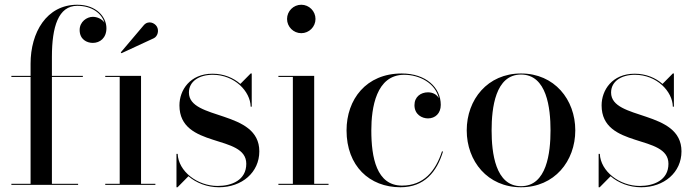

<svg xmlns="http://www.w3.org/2000/svg" viewBox="-20 -780 2938 810"><path d="M28 -4.5V0H309.5V-4.5H199V-455.5H329.5V-460H199V-540C199 -667 226 -755.5 306 -755.5C367 -755.5 409 -724 420.5 -684.5C410.5 -700 390 -709 371.5 -709C346.5 -709 316 -688.5 316 -653.5C316 -613.5 346.5 -599 371.5 -599C402 -599 429 -620 429 -661C429 -708 387 -760 306 -760C176 -760 109 -642.5 109 -511.5V-460H28V-455.5H109V-4.5Z M628.5 -618.5C645.5 -626.5 651.5 -651 642 -667.5C632.5 -684 605 -695.5 586 -673L489.5 -559L492.5 -555.5ZM424 -4.5V0H635.5V-4.5H575V-460H424V-455.5H485V-4.5Z M729 10 775 -36.5C808 -8 854 10 904 10C1000.5 10 1074 -52.5 1074 -141.5C1074 -318 777 -271 777 -389.5C777 -437.5 821 -464.5 877.5 -464.5C970 -464.5 1036.5 -394 1037.5 -330H1042V-470H1037.5L994 -426C965 -451.5 924.5 -469 876.5 -469C781.5 -469 737 -399.5 737 -335.5C737 -151 1019 -216 1019 -89C1019 -20 957.5 4.5 898 4.5C813 4.5 732.5 -57 729.5 -131H724.5V10Z M1191 -700C1191 -667 1218 -640 1251 -640C1284 -640 1311 -667 1311 -700C1311 -733 1284 -760 1251 -760C1218 -760 1191 -733 1191 -700ZM1154.5 -4.5V0H1366V-4.5H1305.5V-460H1154.5V-455.5H1215.5V-4.5Z M1849 -141H1844.5C1817.5 -58 1767 3 1676 3C1568.5 3 1546.5 -115.5 1546.5 -230C1546.5 -324 1566.5 -464.5 1685 -464.5C1749 -464.5 1816.5 -430 1831.5 -365.5C1822.5 -382 1805 -390.5 1785.5 -390.5C1755 -390.5 1728.5 -371.5 1728.5 -336.5C1728.5 -296.5 1760.5 -280.5 1785.5 -280.5C1816 -280.5 1839.5 -301.5 1839.5 -337.5C1839.5 -410.5 1777 -470 1675 -470C1524 -470 1442 -360 1442 -230C1442 -80 1538.5 10 1669.5 10C1770.5 10 1823 -55 1849 -141Z M1949 -230C1949 -100 2037 10 2178 10C2319 10 2407 -100 2407 -230C2407 -360 2319 -470 2178 -470C2037 -470 1949 -360 1949 -230ZM2054 -230C2054 -324 2069.5 -465.5 2178 -465.5C2287 -465.5 2302.5 -324 2302.5 -230C2302.5 -136 2287 5.5 2178 5.5C2069.5 5.5 2054 -136 2054 -230Z M2510 10 2556 -36.5C2589 -8 2635 10 2685 10C2781.5 10 2855 -52.5 2855 -141.5C2855 -318 2558 -271 2558 -389.5C2558 -437.5 2602 -464.5 2658.5 -464.5C2751 -464.5 2817.5 -394 2818.5 -330H2823V-470H2818.5L2775 -426C2746 -451.5 2705.5 -469 2657.5 -469C2562.5 -469 2518 -399.5 2518 -335.5C2518 -151 2800 -216 2800 -89C2800 -20 2738.5 4.5 2679 4.5C2594 4.5 2513.5 -57 2510.5 -131H2505.5V10Z"/></svg>

Font: Bodoni* 36pt
Style: Regular
Weight: 400
Version: Version 2.3